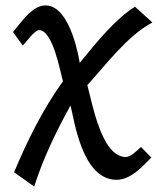

<svg xmlns="http://www.w3.org/2000/svg" viewBox="-20 -493 610 708"><path d="M28 -375 64 -325C76 -337 108 -382 124 -382C175 -382 202 -229 212 -193C139 -92 80 27 32 142L106 195C139 91 187 -8 240 -104C255 -46 283 170 410 170C462 170 504 122 538 88L500 49C486 61 463 86 444 86C352 86 318 -125 302 -179C367 -250 451 -363 542 -410L478 -468C410 -428 333 -334 274 -261C274 -261 243 -473 148 -473C98 -473 57 -409 28 -375Z"/></svg>

Font: KpMath
Style: SansBold
Weight: 700
Version: Version 0.66